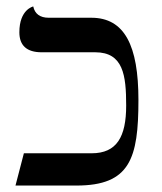

<svg xmlns="http://www.w3.org/2000/svg" viewBox="-20 -575 503 595"><path d="M371 -248C371 -151 342 -100 264 -100H54L28 0H217C383 0 409 -84 409 -265C409 -434 366 -520 263 -520H131C104 -520 88 -532 83 -555C83 -555 40 -546 40 -475C40 -434 63 -413 109 -413H275C362 -413 371 -342 371 -248Z"/></svg>

Font: Libertinus Math
Style: Regular
Weight: 400
Designer: Philipp H. Poll, Khaled Hosny
Foundry: Caleb Maclennan
Version: Version 7.050;RELEASE